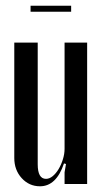

<svg xmlns="http://www.w3.org/2000/svg" viewBox="-20 -644 357 672"><path d="M204 -72Q177 8 120 8Q82 8 56 -20.5Q30 -49 30 -91V-495H112V-69Q112 -18 141 -18Q153 -18 164.5 -27.5Q176 -37 185 -52Q194 -67 200 -86Q206 -105 206 -123V-495H285V0H206V-41L211 -70ZM229 -603H87V-624H229Z"/></svg>

Font: Moniqa SemBd Narrow Heading
Style: Regular
Weight: 600
Width: 4
Designer: Rajesh Rajput
Foundry: Rajesh Rajput
Version: Version 1.000